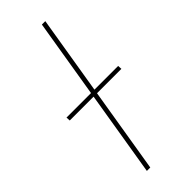

<svg xmlns="http://www.w3.org/2000/svg" viewBox="-243 -765 794 794"><g transform="rotate(-45 154.0 -367.5)"><path d="M84 0 205 -735H225L104 0ZM308 -373H6L5 -391H307Z"/></g></svg>

Font: Iosevka Aile Thin
Style: Italic
Weight: 100
Italic angle: -9°
Designer: Belleve Invis
Foundry: Belleve Invis
Version: Version 31.1.0; ttfautohint (v1.8.4)